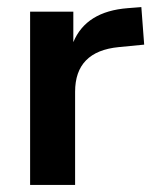

<svg xmlns="http://www.w3.org/2000/svg" viewBox="-20 -522 432 542"><path d="M65 0V-489H187V-403Q223 -490 341 -499L379 -502L387 -396L315 -389Q192 -377 192 -263V0Z"/></svg>

Font: Nunito Sans
Style: Bold
Weight: 700
Designer: Vernon Adams
Foundry: Vernon Adams
Version: Version 3.101; ttfautohint (v1.8.4.7-5d5b);gftools[0.9.27]